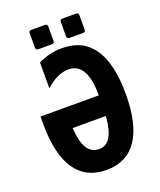

<svg xmlns="http://www.w3.org/2000/svg" viewBox="-164 -1004 931 1119"><g transform="rotate(-20 301.0 -444.5)"><path d="M166.5 -783.2H252.4C261.7 -783.2 267.1 -788.6 267.1 -797.9V-888.7C267.1 -897.9 261.7 -903.3 252.4 -903.3H166.5C157.2 -903.3 151.9 -897.9 151.9 -888.7V-797.9C151.9 -788.6 157.2 -783.2 166.5 -783.2ZM359.4 -783.2H445.3C454.6 -783.2 460 -788.6 460 -797.9V-888.7C460 -897.9 454.6 -903.3 445.3 -903.3H359.4C350.1 -903.3 344.7 -897.9 344.7 -888.7V-797.9C344.7 -788.6 350.1 -783.2 359.4 -783.2ZM301.3 14.2C470.2 14.2 557.1 -115.2 557.1 -364.7C557.1 -613.3 470.7 -742.2 298.3 -742.2C246.6 -742.2 195.3 -730.5 149.9 -707V-546.9C198.7 -592.3 247.1 -612.8 290.5 -612.8C372.1 -612.8 406.2 -539.6 406.2 -412.6V-410.2H44.9V-363.8C44.9 -114.7 132.3 14.2 301.3 14.2ZM301.8 -115.2C238.8 -115.2 205.1 -169.4 197.8 -283.2H404.3C394.5 -173.8 366.7 -115.2 301.8 -115.2Z"/></g></svg>

Font: Hack
Style: Bold
Weight: 700
Monospace: yes
Designer: Christopher Simpkins
Foundry: Christopher Simpkins
Version: Version 2.010